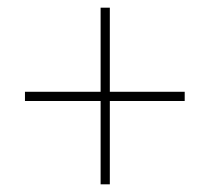

<svg xmlns="http://www.w3.org/2000/svg" viewBox="-20 -603 547 500"><path d="M266 -364H461V-340H266V-123H242V-340H45V-364H242V-583H266Z"/></svg>

Font: Noto Sans Khmer UI SemiCondensed Thin
Style: Regular
Weight: 100
Width: 4
Designer: Danh Hong and the Monotype Design Team
Foundry: Monotype Imaging Inc.
Version: Version 2.002; ttfautohint (v1.8.4.7-5d5b)